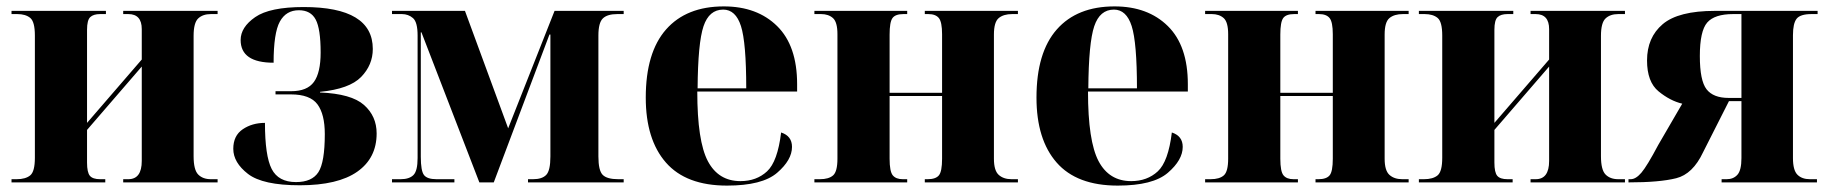

<svg xmlns="http://www.w3.org/2000/svg" viewBox="-20 -570 5724 600"><path d="M16 0H309V-10H293Q270 -10 261 -20.5Q252 -31 252 -62V-164L423 -362V-67Q423 -10 381 -10H365V0H660V-10H639Q614 -10 599.5 -24.5Q585 -39 585 -82V-458Q585 -499 599.5 -512.5Q614 -526 639 -526H660V-536H365V-526H381Q423 -526 423 -479V-384L252 -186V-477Q252 -507 262 -516.5Q272 -526 293 -526H311V-536H16V-526H34Q60 -526 74.5 -514Q89 -502 89 -459V-77Q89 -34 74.5 -22Q60 -10 32 -10H16Z M917 9Q1036 9 1096.5 -33.5Q1157 -76 1157 -153Q1157 -207 1117.5 -242Q1078 -277 980 -281V-283Q1072 -292 1108.5 -329.5Q1145 -367 1145 -417Q1145 -548 929 -548Q823 -548 777.5 -516.5Q732 -485 732 -445Q732 -374 835 -374Q835 -467 854.5 -502.5Q874 -538 914 -538Q951 -538 966.5 -509Q982 -480 982 -406Q982 -343 961 -314Q940 -285 890 -285H841V-275H889Q949 -275 972 -244Q995 -213 995 -151Q995 -63 975 -32Q955 -1 905 -1Q850 -1 829 -42Q808 -83 808 -186Q768 -186 738.5 -166Q709 -146 709 -105Q709 -62 755 -26.5Q801 9 917 9Z M1205 0H1400V-10H1344Q1315 -10 1305 -23Q1295 -36 1295 -80V-469H1297L1478 0H1523L1697 -462H1700V-81Q1700 -37 1687 -23.5Q1674 -10 1646 -10H1630V0H1929V-10H1912Q1877 -10 1863.5 -23.5Q1850 -37 1850 -81V-459Q1850 -499 1864 -512.5Q1878 -526 1909 -526H1929V-536H1713L1568 -169L1433 -536H1205V-526H1236Q1256 -526 1270.5 -513.5Q1285 -501 1285 -459V-76Q1285 -36 1272 -23Q1259 -10 1232 -10H1205Z M2252 10Q2362 10 2408.5 -30Q2455 -70 2455 -111Q2455 -145 2421 -156Q2410 -65 2377 -34.5Q2344 -4 2294 -4Q2225 -4 2192 -66.5Q2159 -129 2159 -284H2471V-307Q2471 -427 2408.5 -488.5Q2346 -550 2242 -550Q2125 -550 2061.5 -478Q1998 -406 1998 -265Q1998 -134 2061 -62Q2124 10 2252 10ZM2160 -294Q2161 -436 2178.5 -488Q2196 -540 2240 -540Q2279 -540 2295.5 -488.5Q2312 -437 2312 -294Z M2525 0H2815V-10H2801Q2780 -10 2770 -22Q2760 -34 2760 -74V-270H2924V-74Q2924 -34 2914 -22Q2904 -10 2879 -10H2870V0H3161V-10H3141Q3116 -10 3101 -23.5Q3086 -37 3086 -74V-462Q3086 -501 3101 -513.5Q3116 -526 3143 -526H3161V-536H2870V-526H2881Q2904 -526 2914 -513.5Q2924 -501 2924 -463V-280H2760V-462Q2760 -501 2769 -513.5Q2778 -526 2803 -526H2815V-536H2525V-526H2546Q2569 -526 2583 -513.5Q2597 -501 2597 -463V-74Q2597 -34 2583.5 -22Q2570 -10 2542 -10H2525Z M3473 10Q3583 10 3629.5 -30Q3676 -70 3676 -111Q3676 -145 3642 -156Q3631 -65 3598 -34.5Q3565 -4 3515 -4Q3446 -4 3413 -66.5Q3380 -129 3380 -284H3692V-307Q3692 -427 3629.5 -488.5Q3567 -550 3463 -550Q3346 -550 3282.5 -478Q3219 -406 3219 -265Q3219 -134 3282 -62Q3345 10 3473 10ZM3381 -294Q3382 -436 3399.5 -488Q3417 -540 3461 -540Q3500 -540 3516.5 -488.5Q3533 -437 3533 -294Z M3746 0H4036V-10H4022Q4001 -10 3991 -22Q3981 -34 3981 -74V-270H4145V-74Q4145 -34 4135 -22Q4125 -10 4100 -10H4091V0H4382V-10H4362Q4337 -10 4322 -23.5Q4307 -37 4307 -74V-462Q4307 -501 4322 -513.5Q4337 -526 4364 -526H4382V-536H4091V-526H4102Q4125 -526 4135 -513.5Q4145 -501 4145 -463V-280H3981V-462Q3981 -501 3990 -513.5Q3999 -526 4024 -526H4036V-536H3746V-526H3767Q3790 -526 3804 -513.5Q3818 -501 3818 -463V-74Q3818 -34 3804.5 -22Q3791 -10 3763 -10H3746Z M4414 0H4707V-10H4691Q4668 -10 4659 -20.5Q4650 -31 4650 -62V-164L4821 -362V-67Q4821 -10 4779 -10H4763V0H5058V-10H5037Q5012 -10 4997.5 -24.5Q4983 -39 4983 -82V-458Q4983 -499 4997.5 -512.5Q5012 -526 5037 -526H5058V-536H4763V-526H4779Q4821 -526 4821 -479V-384L4650 -186V-477Q4650 -507 4660 -516.5Q4670 -526 4691 -526H4709V-536H4414V-526H4432Q4458 -526 4472.5 -514Q4487 -502 4487 -459V-77Q4487 -34 4472.5 -22Q4458 -10 4430 -10H4414Z M5069 0Q5166 0 5218 -13Q5270 -26 5302 -94L5383 -254H5422V-76Q5422 -38 5409.5 -24Q5397 -10 5376 -10H5360V0H5658V-10H5636Q5611 -10 5597 -24Q5583 -38 5583 -76V-460Q5583 -497 5594.5 -511.5Q5606 -526 5641 -526H5660V-536H5339Q5225 -536 5176 -494.5Q5127 -453 5127 -381Q5127 -314 5163 -284.5Q5199 -255 5237 -246L5162 -117Q5127 -51 5109.5 -30.5Q5092 -10 5076 -10H5069ZM5382 -264Q5334 -264 5313 -291Q5292 -318 5292 -395Q5292 -473 5315 -499.5Q5338 -526 5396 -526H5422V-264Z"/></svg>

Font: Noto Serif Display SemiCondensed Extra
Style: Regular
Weight: 800
Width: 4
Designer: Monotype Design Team
Foundry: Monotype Imaging Inc.
Version: Version 1.900